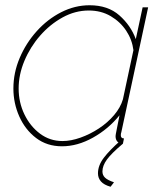

<svg xmlns="http://www.w3.org/2000/svg" viewBox="-20 -547 620 731"><path d="M216 10Q159 10 117.5 -21.5Q76 -53 53.5 -103.5Q31 -154 31 -210Q31 -270 55 -326.5Q79 -383 120 -428.5Q161 -474 213 -500.5Q265 -527 321 -527Q391 -527 434.5 -488.5Q478 -450 497 -398L523 -519H544L442 -44Q441 -42 440.5 -38.5Q440 -35 440 -32Q440 -20 452 -20L448 0Q446 0 443.5 0Q441 0 439 -1Q429 -4 424.5 -11Q420 -18 420 -29Q420 -32 421 -37Q422 -42 425 -57.5Q428 -73 435 -108Q393 -56 334 -23Q275 10 216 10ZM218 -10Q250 -10 286.5 -23Q323 -36 356.5 -58Q390 -80 414.5 -109Q439 -138 448 -169L488 -356Q483 -396 460.5 -430Q438 -464 401.5 -485.5Q365 -507 318 -507Q266 -507 218 -480.5Q170 -454 132.5 -411Q95 -368 73 -315.5Q51 -263 51 -210Q51 -157 73 -111.5Q95 -66 132.5 -38Q170 -10 218 -10ZM353 113Q353 83 375 54Q397 25 439 -12H443L448 0Q404 37 387 60.5Q370 84 370 106Q370 120 380 129.5Q390 139 414 147L401 164Q376 157 364.5 144Q353 131 353 113Z"/></svg>

Font: Raleway Thin Thin
Style: Italic
Weight: 250
Italic angle: -12°
Version: Version 4.026